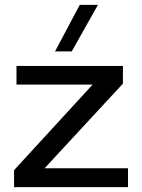

<svg xmlns="http://www.w3.org/2000/svg" viewBox="-20 -772 585 792"><path d="M164 -78 487 -427V-500H48V-423H362L38 -70V0H508V-78ZM207 -560H276L384 -752H309Z"/></svg>

Font: Gully
Style: Regular
Weight: 400
Designer: jaikishan Patel
Foundry: MagicType
Version: Version 1.000;Glyphs 3.2 (3242)